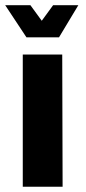

<svg xmlns="http://www.w3.org/2000/svg" viewBox="-20 -705 323 725"><path d="M66 0V-499H215L216.4 0ZM79.9 -564 -0.4 -685.4H94.8L137.7 -626.6L180.6 -685.4H275.8L202.8 -564Z"/></svg>

Font: Maven Pro
Style: Regular
Weight: 400
Designer: Joe Prince
Foundry: Joe Prince
Version: Version 2.103